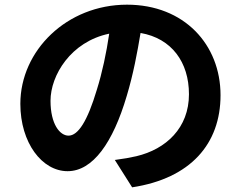

<svg xmlns="http://www.w3.org/2000/svg" viewBox="-20 -760 1040 821"><path d="M273 -180C236 -180 196 -229 196 -329C196 -438 283 -582 447 -616C435 -534 417 -449 394 -376C354 -242 314 -180 273 -180ZM545 41C795 3 923 -145 923 -353C923 -569 768 -740 523 -740C266 -740 67 -544 67 -316C67 -149 160 -28 269 -28C377 -28 463 -150 522 -350C550 -443 567 -535 581 -619C714 -596 788 -494 788 -357C788 -213 690 -122 563 -92C537 -86 509 -81 471 -76Z"/></svg>

Font: Source Han Sans SC Bold
Style: Regular
Weight: 700
Designer: Ryoko NISHIZUKA (kana & ideographs); Paul D. Hunt (Latin, Greek & Cyrillic); Wenlong ZHANG (bopomofo); Sandoll Communica
Foundry: Adobe Systems Incorporated
Version: Version 1.001;PS 1.001;hotconv 1.0.78;makeotf.lib2.5.61930